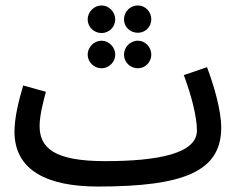

<svg xmlns="http://www.w3.org/2000/svg" viewBox="-20 -662 882 703"><path d="M485 -542C512 -542 534 -564 534 -591C534 -619 512 -642 485 -642C456 -642 434 -619 434 -591C434 -564 456 -542 485 -542ZM352 -541C379 -541 402 -563 402 -591C402 -618 379 -642 352 -642C324 -642 301 -618 301 -591C301 -563 324 -541 352 -541ZM352 -412C379 -412 402 -435 402 -462C402 -489 379 -513 352 -513C324 -513 301 -489 301 -462C301 -435 324 -412 352 -412ZM485 -412C512 -412 534 -435 534 -462C534 -489 512 -513 485 -513C456 -513 434 -489 434 -462C434 -435 456 -412 485 -412ZM339 21C657 21 790 -36 790 -195C790 -258 763 -350 738 -416L653 -387C681 -312 701 -235 701 -184C701 -100 560 -72 365 -72C177 -72 125 -121 125 -201C125 -241 140 -295 148 -326L65 -349C50 -299 33 -233 33 -180C33 -38 153 21 339 21Z"/></svg>

Font: Noto Sans Arabic Cond Med
Style: Regular
Weight: 500
Width: 3
Designer: Monotype Design Team, Nadine Chahine, Nizar Qandah and Khaled Hosny
Foundry: Monotype Imaging Inc.
Version: Version 2.012